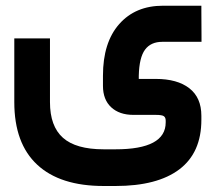

<svg xmlns="http://www.w3.org/2000/svg" viewBox="-20 -423 744 662"><path d="M335 -162.1Q335 -276.4 390.9 -339.8Q446.8 -403.3 542 -403.3H654.8H674.3V-383.8L674.8 -298.3V-278.8H655.3H539.6Q500 -278.8 480 -251.7Q460 -224.6 458.5 -162.1V-150.9H517.1Q591.3 -150.9 632.8 -118.7Q674.3 -86.4 674.3 -23.9V-9.8Q674.3 103.5 598.4 160.9Q522.5 218.3 378.4 218.3H337.4Q187 218.3 108.2 144.8Q29.3 71.3 29.3 -70.8V-271V-290.5H48.8H132.8H152.3V-271V-70.8Q152.3 12.2 197 52Q241.7 91.8 337.4 91.8H378.4Q551.3 91.8 551.3 -1V-6.8Q551.3 -17.6 545.2 -22.2Q539.1 -26.9 517.1 -26.9H439.9Q391.6 -26.9 363.3 -53.2Q335 -79.6 335 -127Z"/></svg>

Font: Shabnam FD-WOL
Style: Bold-FD-WOL
Weight: 700
Foundry: DejaVu fonts team - Redesigned by Saber Rastikerdar - Based on Vazir font
Version: Version 5.0.0